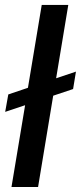

<svg xmlns="http://www.w3.org/2000/svg" viewBox="-20 -747 323 767"><path d="M283.4 -460.9 204.2 -434.3 252.8 -727.3H146.7L91.6 -396.3L13.1 -369.7L0.7 -300.1L80.3 -326.7L25.9 0H132.1L192.5 -364.7L272 -391.3Z"/></svg>

Font: Magic Ui Pro Medium
Style: Italic
Weight: 500
Italic angle: -9.39999°
Designer: Stefan Endress, Andreas Faust
Version: Version 1.000;FEAKit 1.0